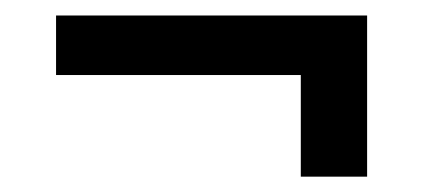

<svg xmlns="http://www.w3.org/2000/svg" viewBox="-20 -358 549 249"><path d="M370.1 -260.7H52.7V-337.9H456.1V-128.9H370.1Z"/></svg>

Font: Dinish Expanded
Style: Regular
Weight: 400
Width: 7
Designer: Charles Nix
Foundry: Playbeing
Version: Version 2.005; ttfautohint (v1.8.3)